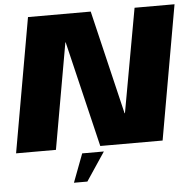

<svg xmlns="http://www.w3.org/2000/svg" viewBox="-68 -732 970 962"><g transform="rotate(-5 417.0 -251.5)"><path d="M-11 0H189.5L283.5 -532.5H285L412.5 0H726L845 -675H644L550 -153H548L423.5 -675H108ZM265 172H332.5L428 29H319Z"/></g></svg>

Font: Anybody Thin ExtraBold
Style: Italic
Weight: 800
Italic angle: -10°
Version: Version 1.113;gftools[0.9.25]